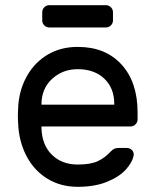

<svg xmlns="http://www.w3.org/2000/svg" viewBox="-20 -711 597 741"><path d="M49 0ZM511 -277V-250Q511 -239 503 -231Q495 -223 484 -223H140V-217Q142 -151 180.5 -113.5Q219 -76 280 -76Q330 -76 357.5 -89Q385 -102 407 -126Q415 -134 421.5 -137Q428 -140 439 -140H469Q481 -140 489 -132Q497 -124 496 -113Q492 -86 466.5 -57.5Q441 -29 393.5 -9.5Q346 10 280 10Q216 10 166 -19.5Q116 -49 86.5 -101Q57 -153 51 -218Q49 -248 49 -264Q49 -280 51 -310Q57 -372 86.5 -422Q116 -472 165.5 -501Q215 -530 280 -530Q387 -530 449 -462Q511 -394 511 -277ZM421 -307V-310Q421 -371 382.5 -407.5Q344 -444 280 -444Q222 -444 181.5 -407Q141 -370 140 -310V-307ZM143 -632V-664Q143 -675 151 -683Q159 -691 170 -691H389Q400 -691 408 -683Q416 -675 416 -664V-632Q416 -621 408 -613Q400 -605 389 -605H170Q159 -605 151 -613Q143 -621 143 -632Z"/></svg>

Font: Hezaedrus
Style: Regular
Weight: 400
Designer: Hubert & Fischer
Foundry: Hubert & Fischer
Version: Version 1.10;September 3, 2019;FontCreator 11.5.0.2425 64-bi